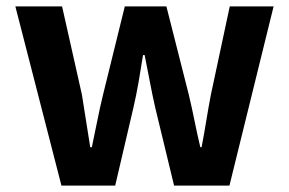

<svg xmlns="http://www.w3.org/2000/svg" viewBox="-20 -580 903 600"><path d="M172 0 28 -560H174L236 -284Q243 -242 249 -202Q255 -162 262 -120H267Q276 -162 284 -202.5Q292 -243 302 -284L370 -560H500L570 -284Q580 -242 588 -202Q596 -162 606 -120H610Q618 -162 624.5 -202Q631 -242 639 -284L698 -560H835L697 0H524L465 -244Q456 -284 448.5 -323.5Q441 -363 432 -408H427Q420 -363 413 -323Q406 -283 397 -244L340 0Z"/></svg>

Font: Noto Sans HK Thin
Style: Bold
Weight: 700
Version: Version 2.004-H2;hotconv 1.0.118;makeotfexe 2.5.65603